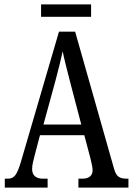

<svg xmlns="http://www.w3.org/2000/svg" viewBox="-20 -859 608 879"><path d="M168 -782H397V-839H168ZM2 0H198V-41H177C141 -41 127 -59 127 -86C127 -104 134 -129 138 -145L163 -240H366L393 -138C398 -118 404 -93 404 -80C404 -56 389 -41 357 -41H339V0H568V-41H560C527 -41 512 -51 502 -87L324 -714H250L76 -119C57 -55 44 -41 15 -41H2ZM179 -289 234 -490C247 -539 259 -587 267 -624C274 -587 287 -540 302 -480L352 -289Z"/></svg>

Font: Noto Serif Lao ExtCond
Style: Regular
Weight: 400
Width: 2
Designer: Monotype Design Team
Foundry: Monotype Imaging Inc.
Version: Version 2.004